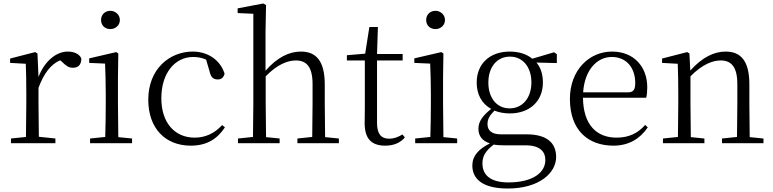

<svg xmlns="http://www.w3.org/2000/svg" viewBox="-20 -822 4437 1102"><path d="M201 -318C232 -401 271 -452 325 -476L335 -468C358 -445 374 -433 398 -433C432 -433 446 -452 447 -486C437 -511 407 -526 369 -526C301 -526 234 -468 201 -380L195 -515L182 -523L38 -486V-461L128 -456C130 -406 131 -354 131 -285V-227L129 -36L43 -27V0H298V-27L203 -37L201 -227Z M613 -655C642 -655 668 -676 668 -707C668 -738 642 -760 613 -760C583 -760 560 -738 560 -707C560 -676 583 -655 613 -655ZM583 0H738V-27L659 -35L657 -227V-378L659 -515L647 -523L492 -487V-461L583 -457C585 -407 587 -352 587 -285V-227C587 -173 586 -91 584 -36L497 -27V0Z M1075 14C1168 14 1227 -25 1271 -91L1255 -104C1210 -55 1157 -32 1097 -32C985 -32 906 -115 906 -258C906 -404 985 -495 1089 -495C1114 -495 1138 -491 1163 -480L1184 -408C1191 -379 1204 -366 1230 -366C1250 -366 1263 -376 1269 -399C1245 -477 1173 -526 1087 -526C953 -526 831 -426 831 -250C831 -85 929 14 1075 14Z M1771 0H1925V-27L1846 -35C1845 -90 1844 -172 1844 -227V-337C1844 -474 1793 -526 1707 -526C1640 -526 1571 -493 1504 -416V-639L1507 -793L1491 -802L1344 -774V-747L1434 -743V-227L1432 -36L1346 -27V0H1585V-27L1507 -35L1505 -227V-384C1574 -455 1634 -475 1678 -475C1738 -475 1774 -440 1774 -339V-227L1772 -36L1687 -27V0Z M2191 14C2240 14 2277 -2 2304 -33L2290 -50C2263 -35 2243 -26 2213 -26C2168 -26 2144 -53 2144 -116V-475H2291V-512H2144L2149 -667H2100L2076 -514L1971 -505V-475H2074V-201C2074 -165 2073 -146 2073 -115C2073 -28 2110 14 2191 14Z M2479 -655C2508 -655 2534 -676 2534 -707C2534 -738 2508 -760 2479 -760C2449 -760 2426 -738 2426 -707C2426 -676 2449 -655 2479 -655ZM2449 0H2604V-27L2525 -35L2523 -227V-378L2525 -515L2513 -523L2358 -487V-461L2449 -457C2451 -407 2453 -352 2453 -285V-227C2453 -173 2452 -91 2450 -36L2363 -27V0Z M2905 -200C2831 -200 2783 -260 2783 -348C2783 -437 2832 -497 2907 -497C2980 -497 3030 -438 3030 -349C3030 -261 2980 -200 2905 -200ZM2906 -171C3020 -171 3096 -241 3096 -348C3096 -394 3084 -434 3059 -463L3176 -460V-511L3160 -522L3035 -485C3004 -511 2959 -526 2906 -526C2791 -526 2716 -456 2716 -348C2716 -279 2746 -226 2799 -197C2747 -155 2726 -123 2726 -83C2726 -41 2748 -13 2792 1C2726 34 2691 73 2691 128C2691 205 2750 260 2894 260C3076 260 3172 170 3172 79C3172 -4 3116 -51 3002 -51H2855C2800 -51 2778 -75 2778 -110C2778 -138 2790 -159 2818 -187C2843 -177 2873 -171 2906 -171ZM2813 8C2830 11 2849 12 2871 12H2995C3082 12 3110 50 3110 97C3110 169 3037 225 2898 225C2802 225 2749 188 2749 116C2749 71 2769 43 2813 8Z M3501 14C3589 14 3654 -26 3698 -91L3683 -105C3641 -57 3589 -32 3519 -32C3407 -32 3328 -102 3326 -261H3689C3693 -277 3695 -297 3695 -321C3695 -438 3619 -526 3493 -526C3362 -526 3251 -420 3251 -254C3251 -74 3356 14 3501 14ZM3327 -292C3335 -418 3405 -495 3491 -495C3577 -495 3626 -431 3626 -346C3626 -309 3617 -292 3584 -292Z M4209 0H4362V-27L4283 -35L4281 -227V-338C4281 -474 4231 -526 4145 -526C4079 -526 4011 -494 3942 -417L3937 -515L3924 -523L3780 -486V-461L3870 -456C3872 -406 3873 -353 3873 -285V-227L3871 -36L3785 -27V0H4023V-27L3945 -35L3943 -227V-384C4013 -455 4073 -475 4116 -475C4176 -475 4212 -440 4212 -339V-227L4210 -36L4124 -27V0Z"/></svg>

Font: Noto Serif CJK HK Light
Style: Regular
Weight: 300
Designer: Ryoko NISHIZUKA 西塚涼子 (kana & ideographs); Frank Grießhammer (Latin, Greek & Cyrillic); Wenlong ZHANG 张文龙 (bopomofo); San
Foundry: Adobe
Version: Version 2.001;hotconv 1.1.0;makeotfexe 2.6.0